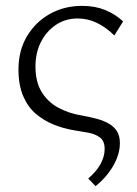

<svg xmlns="http://www.w3.org/2000/svg" viewBox="-20 -440 467 655"><path d="M306 195 281 169Q309 145 323 119.5Q337 94 337 68Q337 41 321 29Q305 17 280.5 12.5Q256 8 230 4Q195 -2 162 -15.5Q129 -29 102 -52Q75 -75 59 -112.5Q43 -150 43 -203Q43 -268 72.5 -317Q102 -366 151 -393Q200 -420 260 -420Q304 -420 338.5 -406Q373 -392 400 -367L370 -319Q343 -346 311.5 -361.5Q280 -377 245 -377Q203 -377 170.5 -355Q138 -333 119.5 -296.5Q101 -260 101 -213Q101 -161 122 -126.5Q143 -92 179 -72.5Q215 -53 259 -46Q287 -41 311 -34.5Q335 -28 352.5 -17.5Q370 -7 379.5 8.5Q389 24 389 49Q389 74 378.5 100.5Q368 127 349 151.5Q330 176 306 195Z"/></svg>

Font: Ysabeau Office Light
Style: Regular
Weight: 300
Designer: Christian Thalmann (Catharsis Fonts)
Version: Version 2.001;gftools[0.9.30]; featfreeze: tnum,lnum,ss02